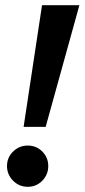

<svg xmlns="http://www.w3.org/2000/svg" viewBox="-20 -720 326 740"><path d="M156 -231H71L142 -700H286ZM143 -136Q166 -113 166 -80Q166 -47 143 -23.5Q120 0 87 0Q54 0 30.5 -23.5Q7 -47 7 -80Q7 -113 30.5 -136Q54 -159 87 -159Q120 -159 143 -136Z"/></svg>

Font: Lobster Two
Style: Bold Italic
Weight: 700
Designer: Pablo Impallari
Foundry: Pablo Impallari. www.impallari.com
Version: Version 2.000